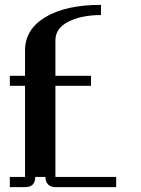

<svg xmlns="http://www.w3.org/2000/svg" viewBox="-20 -770 581 790"><path d="M395.5 -750Q395.5 -750 395.5 -708Q314.5 -708 261.2 -680.7Q208 -653.3 208 -604.5V-458H354.5V-417H208V-42H458V0H208Q188.5 0 177.7 -11.2Q167 -22.5 167 -42H125Q125 0 83 0H20.5V-42H83V-417H20.5V-458H83V-562.5Q83 -649.4 167 -699.7Q251 -750 395.5 -750Z"/></svg>

Font: okolaks
Style: Bold
Weight: 600
Width: 8
Version: Version 000.6.0